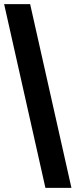

<svg xmlns="http://www.w3.org/2000/svg" viewBox="-20 -790 366 930"><path d="M200 120 0 -770H126L326 120Z"/></svg>

Font: Radio Canada Big SemiBold
Style: Regular
Weight: 600
Designer: Étienne Aubert Bonn
Foundry: Coppers and Brasses
Version: Version 1.001